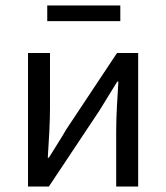

<svg xmlns="http://www.w3.org/2000/svg" viewBox="-20 -679 605 699"><path d="M82 0H158L343 -278C360 -307 389 -352 407 -382H411C407 -319 403 -254 403 -202V0H483V-486H406L222 -209C205 -179 176 -135 158 -105H154C158 -167 162 -232 162 -284V-486H82ZM152 -602H418V-659H152Z"/></svg>

Font: Giro Sans Regular
Style: Regular
Weight: 400
Designer: Paul D. Hunt
Foundry: Adobe Systems Incorporated
Version: Version 1.000;PS 1.0;hotconv 1.0.88;makeotf.lib2.5.647800